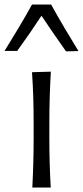

<svg xmlns="http://www.w3.org/2000/svg" viewBox="-54 -840 371 860"><path d="M90.8 0Q93.8 -57.6 95.2 -111.1Q96.7 -164.6 96.7 -228.5V-280.8Q96.7 -348.6 95 -403.8Q93.3 -459 89.4 -516.6L173.8 -519Q170.4 -460.9 168.7 -405Q167 -349.1 167 -280.8V-228.5Q167 -164.6 168.5 -111.1Q169.9 -57.6 173.3 0ZM-33.7 -611.8Q-1.5 -664.1 29.8 -716.1Q61 -768.1 89.4 -819.8H174.8Q203.6 -768.1 234.1 -716.3Q264.6 -664.6 297.4 -611.3L241.7 -609.9Q213.4 -649.9 186 -689.7Q158.7 -729.5 131.8 -769.5Q81.1 -691.9 22.9 -611.8Z"/></svg>

Font: Pinar-DS1-FD Regular
Style: Regular
Weight: 400
Designer: Amin Abedi
Version: Version 3.000